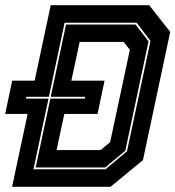

<svg xmlns="http://www.w3.org/2000/svg" viewBox="-32 -720 676 740"><path d="M14.5 0 74.5 -281H-12L15 -409H101.5L163.5 -700H543L624 -597L519 -103L394 0ZM97 -67.5H374.5L457.5 -137L548 -562.5L494.5 -632.5H217L156.5 -347H69.5L68 -340H155ZM105.5 -74.5 162 -340H295L296.5 -347H163.5L222.5 -625.5H490.5L540.5 -560.5L451 -139L373.5 -74.5ZM186 -141.5H355.5L392.5 -172L468.5 -528L444.5 -558.5H275L243 -409H371L344 -281H216Z"/></svg>

Font: Tourney ExtraBold
Style: Italic
Weight: 800
Italic angle: -12°
Version: Version 1.015